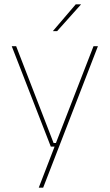

<svg xmlns="http://www.w3.org/2000/svg" viewBox="-20 -700 510 892"><path d="M246.5 -35.5 238 -31 414.5 -485.5H435L180.5 172H160L236.5 -26.5L241.5 -19H216L34.5 -485.5H55L229 -35.5ZM332 -680H356V-679L245.5 -555.5H226V-556Z"/></svg>

Font: Anek Odia Medium Thin
Style: Regular
Weight: 250
Version: Version 1.003